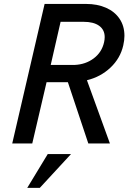

<svg xmlns="http://www.w3.org/2000/svg" viewBox="-20 -709 648 950"><path d="M200.7 -689.5H406.7Q461.4 -689.5 504.4 -670.7Q547.4 -651.9 571.5 -616.2Q595.7 -580.6 595.7 -531.7Q595.7 -509.8 589.8 -483.9Q575.2 -420.4 526.6 -374.5Q478 -328.6 410.2 -312L523.9 1H417L315.9 -302.2H210.4L139.6 1H40.5ZM349.1 -387.7Q403.8 -390.1 443.8 -420.2Q483.9 -450.2 495.1 -500.5Q498 -513.7 498 -525.4Q498 -561.5 470.7 -581.3Q443.4 -601.1 393.6 -601.1H279.8L231 -387.7ZM114.7 220.7 216.3 53.2H331.5L176.8 220.7Z"/></svg>

Font: Acari Sans Medium
Style: Italic
Weight: 500
Italic angle: -13°
Designer: Alfredo Marco Pradil and Stefan Peev
Foundry: Hanken Design Co.
Version: Version 1.045